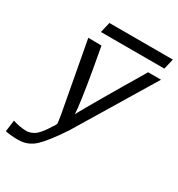

<svg xmlns="http://www.w3.org/2000/svg" viewBox="-189 -712 931 1004"><g transform="rotate(30 276.5 -210.0)"><path d="M163 -531 178 -594H561L546 -531ZM121 -472Q135 -472 161.5 -471.5Q188 -471 201 -471L224 -344Q258 -147 260 -90Q265 -101 289 -143Q313 -185 344.5 -239Q376 -293 405.5 -343Q435 -393 458.5 -432Q482 -471 482 -472H560L277 -3Q212 95 170 134.5Q128 174 70 174Q27 174 -8 167L1 98Q44 111 75 112Q98 114 120 103Q151 91 198 13V14Q205 2 206 -3Q206 -4 204.5 -13Q203 -22 201.5 -34.5Q200 -47 198 -56Z"/></g></svg>

Font: Coval
Style: Light Italic
Weight: 300
Foundry: Context Ltd
Version: Version 001.000